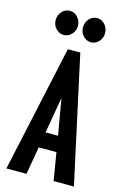

<svg xmlns="http://www.w3.org/2000/svg" viewBox="-123 -867 597 923"><g transform="rotate(15 175.0 -405.5)"><path d="M242 0 219 -138H131L107 0H7L144 -630H206L343 0ZM175 -396 144 -216H206ZM106 -691Q84 -691 67.5 -708.5Q51 -726 51 -751Q51 -775 67 -793Q83 -811 106 -811Q130 -811 146 -792.5Q162 -774 162 -751Q162 -726 145.5 -708.5Q129 -691 106 -691ZM242 -691Q219 -691 203 -708.5Q187 -726 187 -751Q187 -776 203 -793.5Q219 -811 242 -811Q266 -811 281.5 -792.5Q297 -774 297 -751Q297 -726 281 -708.5Q265 -691 242 -691Z"/></g></svg>

Font: Inconsolata ExtraCondensed ExtraBold
Style: Regular
Weight: 800
Width: 2
Monospace: yes
Designer: Raph Levien, Cyreal, Brenton Simpson
Foundry: Raph Levien, Cyreal, Google
Version: Version 3.001; ttfautohint (v1.8.2.53-6de2)